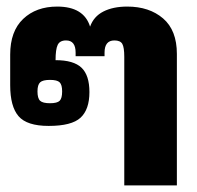

<svg xmlns="http://www.w3.org/2000/svg" viewBox="-20 -564 599 584"><path d="M358 -391Q358 -420 352 -430.5Q346 -441 328 -441Q298 -441 298 -404V-393H210V-404Q210 -441 181 -441Q162 -441 155.5 -427.5Q149 -414 149 -381Q204 -381 228 -358Q252 -335 252 -284Q252 -231 225 -206Q198 -181 128 -181Q62 -181 36.5 -210.5Q11 -240 11 -305V-398Q11 -469 50.5 -506.5Q90 -544 154 -544Q235 -544 254 -483Q265 -514 294.5 -529Q324 -544 367 -544Q434 -544 476 -508Q518 -472 518 -400V0H358ZM169 -286Q169 -306 161.5 -313.5Q154 -321 132 -321Q110 -321 102 -313.5Q94 -306 94 -286Q94 -265 102 -257.5Q110 -250 132 -250Q154 -250 161.5 -257.5Q169 -265 169 -286Z"/></svg>

Font: Pridi SemiBold
Style: Regular
Weight: 600
Designer: Katatrad Team
Foundry: CadsonDemak
Version: Version 1.001